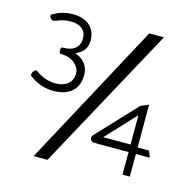

<svg xmlns="http://www.w3.org/2000/svg" viewBox="-106 -758 937 936"><g transform="rotate(15 362.5 -290.0)"><path d="M37 -299C66 -278 105 -260 154 -260C222 -260 280 -291 280 -373C280 -418 254 -447 221 -461L211 -465L221 -470C248 -484 267 -506 267 -545C267 -561 263 -646 151 -646C110 -646 80 -635 52 -619C48 -617 46 -615 46 -607C53 -597 56 -583 87 -597C106 -605 126 -609 152 -609C195 -609 228 -589 228 -544C228 -492 188 -476 150 -476C136 -476 135 -474 135 -460C135 -446 137 -443 150 -443C209 -443 240 -400 240 -372C240 -323 205 -298 154 -298C115 -298 80 -313 56 -332H55C48 -339 41 -334 34 -324C27 -311 27 -305 37 -299ZM214 72 608 -652H534L144 72ZM400 -71C404 -69 408 -67 413 -67H586V47H623V-67H693L681 -100H623V-316L583 -299L398 -102C387 -90 391 -77 400 -71ZM586 -253V-105H448Z"/></g></svg>

Font: Charger Pro
Style: LitNar
Weight: 300
Designer: Jasper
Foundry: Cannot Into Space Fonts
Version: Version 1.09